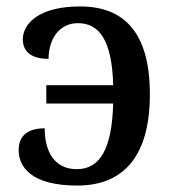

<svg xmlns="http://www.w3.org/2000/svg" viewBox="-20 -567 539 597"><path d="M220 10C353 10 446 -68 446 -274C446 -468 364 -547 229 -547C99 -547 51 -492 51 -445C51 -405 79 -384 131 -384C131 -445 164 -495 222 -495C289 -495 328 -442 332 -302H124V-245H332C328 -106 292 -41 219 -41C149 -41 119 -96 119 -168C65 -168 38 -144 38 -100C38 -50 75 10 220 10Z"/></svg>

Font: Noto Serif Medium
Style: Regular
Weight: 500
Designer: Monotype Design Team
Foundry: Monotype Imaging Inc.
Version: Version 2.013